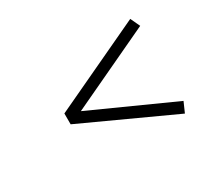

<svg xmlns="http://www.w3.org/2000/svg" viewBox="-85 -570 744 674"><g transform="rotate(-30 287.0 -233.0)"><path d="M129.9 -209V-252.9L496.1 -424.8L514.2 -386.2L184.1 -231L514.2 -82L496.1 -41Z"/></g></svg>

Font: Dehuti
Style: Bold-Italic
Weight: 700
Version: Version 1.2